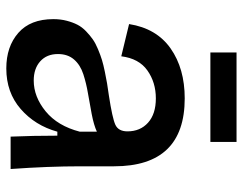

<svg xmlns="http://www.w3.org/2000/svg" viewBox="-98 -634 745 588"><g transform="rotate(90 274.0 -339.5)"><path d="M140.1 -611.8V-691.9H414.1V-611.8ZM189 13.2Q122.1 13.2 80.1 -23.7Q38.1 -60.5 38.1 -130.9Q38.1 -152.8 43 -171.6Q47.9 -190.4 55.2 -204.6Q62.5 -218.8 75.2 -231Q87.9 -243.2 100.1 -251.7Q112.3 -260.3 130.6 -267.8Q148.9 -275.4 163.3 -279.8Q177.7 -284.2 199.2 -288.6Q220.7 -293 234.9 -295.4Q249 -297.9 271 -300.8Q341.3 -311.5 361.6 -320.8Q381.8 -330.1 381.8 -357.9Q381.8 -397 355.2 -420.9Q328.6 -444.8 280.8 -444.8Q231.9 -444.8 195.3 -418.9Q158.7 -393.1 151.9 -338.9L53.2 -362.8Q66.4 -446.8 127.9 -490Q189.5 -533.2 280.8 -533.2Q488.8 -533.2 488.8 -316.9V-214.8Q488.8 -115.2 497.1 0H397.9Q395 -68.8 395 -143.1H382.8Q363.8 -74.7 313.2 -30.8Q262.7 13.2 189 13.2ZM226.1 -70.8Q275.9 -70.8 320.6 -107.4Q365.2 -144 382.8 -211.9V-264.2Q362.8 -254.9 328.6 -248.3Q294.4 -241.7 264.9 -236.8Q235.4 -231.9 206.8 -222.7Q178.2 -213.4 161.6 -194.1Q145 -174.8 145 -145Q145 -110.8 167.2 -90.8Q189.5 -70.8 226.1 -70.8Z"/></g></svg>

Font: Bricolage Grotesque Medium
Style: Regular
Weight: 500
Designer: Mathieu Triay
Foundry: Atelier Triay
Version: Version 1.000;gftools[0.9.30]